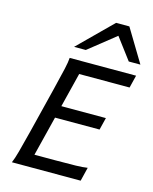

<svg xmlns="http://www.w3.org/2000/svg" viewBox="-140 -1067 926 1159"><g transform="rotate(15 323.0 -488.0)"><path d="M527.8 -404.3 508.8 -327.6H230.5L168.5 -79.1H297.4Q381.3 -79.1 426.5 -80.3Q471.7 -81.5 499.5 -85.9L478.5 0H48.8Q60.1 -25.9 73 -73.2Q85.9 -120.6 107.9 -208L178.2 -490.7Q200.7 -581.1 210.9 -627Q221.2 -672.9 222.7 -698.7H637.7L618.2 -619.6H303.2L249.5 -404.3ZM231 -770 438.5 -975.6H521.5L645.5 -770H572.8L472.2 -903.8L304.2 -770Z"/></g></svg>

Font: Lesson One
Style: Italic
Weight: 400
Italic angle: -14°
Designer: But Ko, Victor Gaultney, Annie Olsen, Julie Remington, Don Collingsworth, Eric Hays, Becca Hirsbrunner
Version: Version 1.100